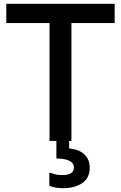

<svg xmlns="http://www.w3.org/2000/svg" viewBox="-20 -740 635 1008"><path d="M13 -720H582V-619H355V0H240V-619H13ZM343 -24V39Q397 45 424 71.5Q451 98 451 140Q451 195 411.5 221.5Q372 248 311 248Q289 248 273 245Q257 242 239 236V167H243Q261 173 273 176Q285 179 309 179Q368 179 368 139Q368 116 343.5 104Q319 92 276 92V-24Z"/></svg>

Font: Kufam Medium
Style: Regular
Weight: 500
Designer: Wael Morcos, Artur Schmal
Foundry: Original Type
Version: Version 1.300; ttfautohint (v1.8.3)